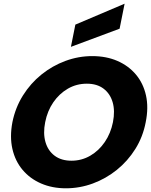

<svg xmlns="http://www.w3.org/2000/svg" viewBox="-20 -1010 815 1037"><path d="M336 7Q262 7 202 -19Q142 -45 102 -92.5Q62 -140 47 -205.5Q32 -271 47 -350Q63 -429 104 -494.5Q145 -560 204 -607.5Q263 -655 333.5 -681Q404 -707 478 -707Q554 -707 614 -681Q674 -655 714 -607.5Q754 -560 768.5 -494.5Q783 -429 767 -350Q752 -271 711 -205.5Q670 -140 611 -92.5Q552 -45 481.5 -19Q411 7 336 7ZM366 -142Q421 -142 467.5 -169Q514 -196 546 -243Q578 -290 590 -350Q602 -411 588.5 -457.5Q575 -504 539.5 -531Q504 -558 449 -558Q393 -558 346.5 -531Q300 -504 268 -457.5Q236 -411 224 -350Q212 -290 225.5 -243Q239 -196 275 -169Q311 -142 366 -142ZM653 -990 626 -855 363 -757 387 -877Z"/></svg>

Font: Albert Sans Black
Style: Italic
Weight: 900
Italic angle: -11.25°
Designer: Andreas Rasmussen
Foundry: a.Foundry
Version: Version 1.025